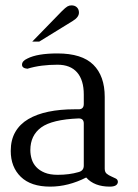

<svg xmlns="http://www.w3.org/2000/svg" viewBox="-20 -695 514 715"><path d="M274 -648Q274 -631 251 -617L126 -540H100L210 -653Q224 -667 231 -671Q238 -675 246 -675Q259 -675 266.5 -667.5Q274 -660 274 -648ZM419 -17Q417 0 389 0Q331 0 301 -34Q234 0 167 0Q95 0 57.5 -36.5Q20 -73 20 -133Q20 -174 37 -203.5Q54 -233 85.5 -251.5Q117 -270 160.5 -279Q204 -288 257 -288H273Q292 -288 292 -308V-343Q292 -397 267 -425.5Q242 -454 194 -454Q164 -454 136 -450.5Q108 -447 82 -439Q62 -441 62 -454Q62 -468 82 -477Q119 -496 194 -496Q285 -496 327.5 -454Q370 -412 370 -334V-67Q370 -54 377.5 -48Q385 -42 394.5 -38Q404 -34 411.5 -30Q419 -26 419 -17ZM292 -235Q292 -254 273 -254Q174 -250 133.5 -220.5Q93 -191 93 -136Q93 -119 98 -102.5Q103 -86 115 -73Q127 -60 146.5 -52Q166 -44 195 -44Q238 -44 272 -54Q292 -59 292 -78Z"/></svg>

Font: Jura
Style: Regular
Weight: 400
Designer: Ed Merritt
Foundry: Ten by Twenty
Version: Version 1.007